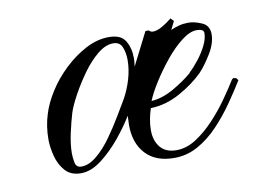

<svg xmlns="http://www.w3.org/2000/svg" viewBox="-50 -421 676 502"><g transform="rotate(-10 288.0 -170.5)"><path d="M376 10Q327 10 300.5 -18.5Q274 -47 274 -95Q274 -101 274.5 -107.5Q275 -114 275 -120Q260 -95 236 -65.5Q212 -36 184 -14.5Q156 7 129 7Q102 7 87 -10Q72 -27 66 -51Q60 -75 60 -94Q60 -130 70 -161Q78 -188 97 -218Q116 -248 143 -273.5Q170 -299 200.5 -315Q231 -331 262 -331Q294 -331 305.5 -311.5Q317 -292 317 -266Q317 -260 316.5 -254.5Q316 -249 315 -243L359 -330H368Q370 -327 373.5 -326Q377 -325 378 -325Q389 -325 403 -333Q417 -341 429 -351L437 -343L426 -321Q437 -326 448.5 -329Q460 -332 473 -332Q489 -332 508.5 -323.5Q528 -315 528 -292Q528 -268 511.5 -241Q495 -214 480 -198Q454 -172 416 -151Q378 -130 338 -129Q328 -99 328 -72Q328 -44 342.5 -26.5Q357 -9 385 -9Q412 -9 437.5 -25.5Q463 -42 486 -66.5Q509 -91 528 -118Q547 -145 560 -166L564 -169L572 -167L576 -161Q560 -135 539.5 -105.5Q519 -76 494 -49.5Q469 -23 439.5 -6.5Q410 10 376 10ZM133 -10Q153 -10 174 -27.5Q195 -45 213.5 -71Q232 -97 247.5 -123Q263 -149 273 -166Q285 -188 292.5 -213.5Q300 -239 300 -264Q300 -282 294 -297.5Q288 -313 270 -313Q250 -313 228.5 -295.5Q207 -278 188 -251.5Q169 -225 154.5 -198.5Q140 -172 134 -154Q127 -131 120.5 -101.5Q114 -72 114 -48Q114 -38 116.5 -24Q119 -10 133 -10ZM343 -147Q372 -149 402 -166Q432 -183 454 -202V-203Q466 -214 479 -230.5Q492 -247 501 -265Q510 -283 510 -298Q510 -309 491 -309Q473 -309 450.5 -291.5Q428 -274 406.5 -247.5Q385 -221 368 -194Q351 -167 343 -147Z"/></g></svg>

Font: Fleur De Leah
Style: Regular
Weight: 400
Designer: Robert E. Leuschke
Foundry: Robert E. Leuschke
Version: Version 1.010; ttfautohint (v1.8.3)